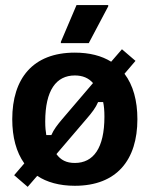

<svg xmlns="http://www.w3.org/2000/svg" viewBox="-20 -720 590 757"><path d="M220 -550H330L406.7 -695V-700H281.7L220 -555ZM89.2 16.7 126.7 -26.7C164.2 -1.7 214.2 12.5 275 12.5C440.8 12.5 521.7 -90 521.7 -250C521.7 -323.3 505 -384.2 470.8 -429.2L514.2 -480L460.8 -525.8L418.3 -476.7C380.8 -500 333.3 -512.5 275 -512.5C109.2 -512.5 28.3 -410 28.3 -250C28.3 -179.2 44.2 -120 75.8 -75.8L35.8 -29.2ZM162.5 -187.5C160 -202.5 158.3 -217.5 158.3 -240.8C158.3 -364.2 201.7 -422.5 275 -422.5C305.8 -422.5 329.2 -412.5 346.7 -392.5L225 -250C206.7 -228.3 191.7 -209.2 182.5 -187.5ZM275 -77.5C241.7 -77.5 219.2 -89.2 202.5 -112.5L320 -250C343.3 -276.7 357.5 -295.8 366.7 -317.5H386.7C390 -302.5 391.7 -284.2 391.7 -260C391.7 -135.8 348.3 -77.5 275 -77.5Z"/></svg>

Font: Familjen Grotesk GF
Style: Bold
Weight: 700
Designer: Anders Wikstroem, Jonas Baeckman, Matilda Gysing, Kristian Moeller
Foundry: Familjen STHLM AB
Version: Version 2.000; Beta; Release 4; Build 6